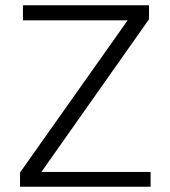

<svg xmlns="http://www.w3.org/2000/svg" viewBox="-20 -708 644 728"><path d="M56 0V-54L464 -631H67V-688H545V-635L137 -56H551V0Z"/></svg>

Font: Saira Thin Light
Style: Regular
Weight: 300
Version: Version 1.101